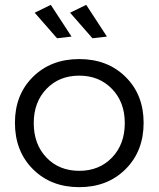

<svg xmlns="http://www.w3.org/2000/svg" viewBox="-20 -774 658 797"><path d="M190.9 -753.9 276.9 -622.1 216.8 -615.2 124 -721.2ZM337.9 -753.9 423.8 -622.1 363.8 -615.2 271 -721.2ZM309.1 -528.8Q426.3 -528.8 501.2 -454.8Q576.2 -380.9 576.2 -264.2Q576.2 -146.5 501.2 -71.8Q426.3 2.9 309.1 2.9Q191.4 2.9 116.7 -71.8Q42 -146.5 42 -264.2Q42 -380.9 116.7 -454.8Q191.4 -528.8 309.1 -528.8ZM309.1 -460Q225.6 -460 172.9 -405Q120.1 -350.1 120.1 -263.2Q120.1 -174.8 172.9 -119.9Q225.6 -64.9 309.1 -64.9Q392.1 -64.9 445.1 -120.1Q498 -175.3 498 -263.2Q498 -350.1 444.8 -405Q391.6 -460 309.1 -460Z"/></svg>

Font: Montserrat-Arabic Light
Style: Regular
Weight: 300
Designer: Mohamed Gaber
Foundry: Kief Type Foundry
Version: Version 5.008;PS 005.008;hotconv 1.0.88;makeotf.lib2.5.64775